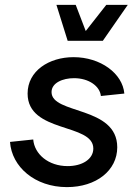

<svg xmlns="http://www.w3.org/2000/svg" viewBox="-20 -750 565 786"><path d="M254 16C374 16 460 -52 460 -147C460 -317 191 -281 191 -373C191 -411 237 -430 283 -430C344 -430 389 -397 393 -357L489 -367C482 -449 392 -516 281 -516C181 -516 93 -460 93 -367C93 -204 362 -247 362 -142C362 -98 316 -70 257 -70C178 -70 121 -119 116 -179L21 -169C28 -67 123 16 254 16ZM257 -583H401L503 -730H415L331 -623L290 -730H211Z"/></svg>

Font: Uncut Sans Medium Italic
Style: Regular
Weight: 500
Italic angle: -11°
Designer: Kasper Nordkvist
Foundry: UNCUT.wtf
Version: Version 1.304;Glyphs 3.2 (3246)